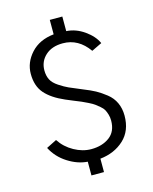

<svg xmlns="http://www.w3.org/2000/svg" viewBox="-129 -895 842 1055"><g transform="rotate(-15 292.0 -367.5)"><path d="M61.5 -133.8 120.1 -163.1Q149.4 -118.2 197.8 -91.3Q246.1 -64.5 294.9 -64.5Q357.4 -64.5 398.9 -95.2Q440.4 -126 440.4 -188.5Q440.4 -207 435.5 -223.1Q430.7 -239.3 424.3 -251Q418 -262.7 403.3 -274.9Q388.7 -287.1 378.9 -294.4Q369.1 -301.8 345.7 -313.5Q322.3 -325.2 310.5 -330.1Q298.8 -335 268.6 -347.2Q238.3 -359.4 225.6 -365.2Q153.3 -396.5 116.7 -438.5Q80.1 -480.5 80.1 -549.8Q80.1 -614.3 127.4 -666.5Q174.8 -718.8 257.8 -727.5V-809.6H329.1V-726.6Q382.8 -723.6 431.2 -689.5Q479.5 -655.3 498 -613.3L439.5 -585Q381.8 -667 293 -667Q230.5 -667 193.8 -633.3Q157.2 -599.6 157.2 -548.8Q157.2 -518.6 168.5 -496.1Q179.7 -473.6 209.5 -454.1Q239.3 -434.6 261.2 -424.8Q283.2 -415 335 -393.6Q375 -377.9 401.9 -363.3Q428.7 -348.6 458.5 -325.2Q488.3 -301.8 503.4 -269Q518.6 -236.3 518.6 -195.3Q518.6 -109.4 464.8 -59.6Q411.1 -9.8 329.1 -1V75.2H257.8V-2.9Q201.2 -6.8 146 -42Q90.8 -77.1 61.5 -133.8Z"/></g></svg>

Font: Batunionen A1
Style: Regular
Weight: 400
Designer: HanYang I&C Co.,Ltd.
Foundry: HanYang I&C Co.,Ltd.
Version: Version 2.50; ttfautohint (v1.6)